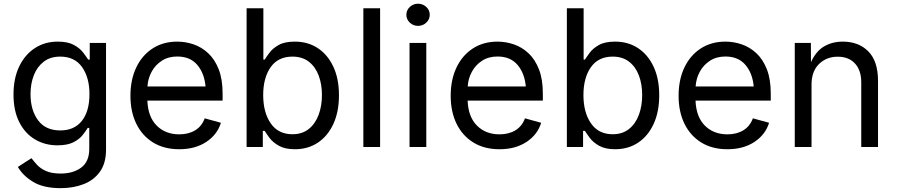

<svg xmlns="http://www.w3.org/2000/svg" viewBox="-20 -771 4702 1007"><path d="M298.3 215.8Q207.5 215.8 153.3 182.6Q99.1 149.4 73.7 104.5L145 58.6Q156.7 74.2 174.1 93.3Q191.4 112.3 220.9 125.7Q250.5 139.2 298.3 139.2Q363.8 139.2 406 107.9Q448.2 76.7 448.2 9.3V-100.1H439.9Q430.7 -84.5 413.8 -63Q397 -41.5 365.5 -25.1Q334 -8.8 281.2 -8.8Q215.8 -8.8 163.6 -39.8Q111.3 -70.8 81.1 -130.4Q50.8 -189.9 50.8 -275.4Q50.8 -359.9 80.6 -422.1Q110.4 -484.4 162.8 -518.6Q215.3 -552.7 283.2 -552.7Q335.9 -552.7 367.4 -535.4Q398.9 -518.1 416 -495.6Q433.1 -473.1 442.4 -458.5H450.7V-545.9H536.1V14.2Q536.1 84.5 504.4 129.2Q472.7 173.8 418.7 194.8Q364.7 215.8 298.3 215.8ZM295.9 -86.9Q370.1 -86.9 409.7 -137.5Q449.2 -188 449.2 -277.3Q449.2 -364.3 410.4 -419.2Q371.6 -474.1 295.9 -474.1Q244.1 -474.1 209.5 -447.5Q174.8 -420.9 157.5 -376.5Q140.1 -332 140.1 -277.3Q140.1 -193.4 179.7 -140.1Q219.2 -86.9 295.9 -86.9Z M919.9 11.7Q840.8 11.7 783.4 -23.4Q726.1 -58.6 695.1 -121.6Q664.1 -184.6 664.1 -268.6Q664.1 -352.5 694.3 -416.5Q724.6 -480.5 780 -516.6Q835.4 -552.7 909.7 -552.7Q953.1 -552.7 995.4 -538.3Q1037.6 -523.9 1072 -491.9Q1106.4 -460 1127 -407.7Q1147.5 -355.5 1147.5 -279.8V-243.2H752.9Q756.3 -157.7 802 -112.1Q847.7 -66.4 920.4 -66.4Q968.8 -66.4 1003.7 -87.6Q1038.6 -108.9 1053.7 -150.4L1138.7 -127Q1119.6 -64.9 1061.8 -26.6Q1003.9 11.7 919.9 11.7ZM753.4 -317.4H1058.1Q1051.8 -387.2 1014.4 -430.9Q977.1 -474.6 909.7 -474.6Q862.8 -474.6 828.9 -452.6Q794.9 -430.7 775.4 -395Q755.9 -359.4 753.4 -317.4Z M1526.9 11.7Q1475.1 11.7 1443.4 -6.1Q1411.6 -23.9 1394.5 -46.6Q1377.4 -69.3 1368.2 -84.5H1358.4V0H1273.4V-727.5H1361.3V-458.5H1368.2Q1377.4 -473.1 1394 -495.4Q1410.6 -517.6 1441.9 -535.2Q1473.1 -552.7 1526.4 -552.7Q1594.7 -552.7 1646.7 -518.6Q1698.7 -484.4 1728.3 -421.1Q1757.8 -357.9 1757.8 -271.5Q1757.8 -184.6 1728.5 -121.1Q1699.2 -57.6 1647.2 -22.9Q1595.2 11.7 1526.9 11.7ZM1513.7 -66.9Q1564.9 -66.9 1599.4 -94.5Q1633.8 -122.1 1651.1 -168.7Q1668.5 -215.3 1668.5 -272.5Q1668.5 -329.1 1651.4 -374.8Q1634.3 -420.4 1599.9 -447.3Q1565.4 -474.1 1513.7 -474.1Q1438.5 -474.1 1399.4 -418.5Q1360.4 -362.8 1360.4 -272.5Q1360.4 -181.2 1399.9 -124Q1439.5 -66.9 1513.7 -66.9Z M1973.6 -727.5V0H1885.7V-727.5Z M2127.9 0V-545.9H2215.8V0ZM2172.4 -635.3Q2147.5 -635.3 2129.4 -652.3Q2111.3 -669.4 2111.3 -693.4Q2111.3 -717.8 2129.4 -734.6Q2147.5 -751.5 2172.4 -751.5Q2197.8 -751.5 2215.8 -734.6Q2233.9 -717.8 2233.9 -693.4Q2233.9 -669.4 2215.8 -652.3Q2197.8 -635.3 2172.4 -635.3Z M2599.6 11.7Q2520.5 11.7 2463.1 -23.4Q2405.8 -58.6 2374.8 -121.6Q2343.8 -184.6 2343.8 -268.6Q2343.8 -352.5 2374 -416.5Q2404.3 -480.5 2459.7 -516.6Q2515.1 -552.7 2589.4 -552.7Q2632.8 -552.7 2675 -538.3Q2717.3 -523.9 2751.7 -491.9Q2786.1 -460 2806.6 -407.7Q2827.1 -355.5 2827.1 -279.8V-243.2H2432.6Q2436 -157.7 2481.7 -112.1Q2527.3 -66.4 2600.1 -66.4Q2648.4 -66.4 2683.3 -87.6Q2718.3 -108.9 2733.4 -150.4L2818.4 -127Q2799.3 -64.9 2741.5 -26.6Q2683.6 11.7 2599.6 11.7ZM2433.1 -317.4H2737.8Q2731.4 -387.2 2694.1 -430.9Q2656.7 -474.6 2589.4 -474.6Q2542.5 -474.6 2508.5 -452.6Q2474.6 -430.7 2455.1 -395Q2435.5 -359.4 2433.1 -317.4Z M3206.5 11.7Q3154.8 11.7 3123 -6.1Q3091.3 -23.9 3074.2 -46.6Q3057.1 -69.3 3047.9 -84.5H3038.1V0H2953.1V-727.5H3041V-458.5H3047.9Q3057.1 -473.1 3073.7 -495.4Q3090.3 -517.6 3121.6 -535.2Q3152.8 -552.7 3206.1 -552.7Q3274.4 -552.7 3326.4 -518.6Q3378.4 -484.4 3408 -421.1Q3437.5 -357.9 3437.5 -271.5Q3437.5 -184.6 3408.2 -121.1Q3378.9 -57.6 3326.9 -22.9Q3274.9 11.7 3206.5 11.7ZM3193.4 -66.9Q3244.6 -66.9 3279.1 -94.5Q3313.5 -122.1 3330.8 -168.7Q3348.1 -215.3 3348.1 -272.5Q3348.1 -329.1 3331.1 -374.8Q3314 -420.4 3279.5 -447.3Q3245.1 -474.1 3193.4 -474.1Q3118.2 -474.1 3079.1 -418.5Q3040 -362.8 3040 -272.5Q3040 -181.2 3079.6 -124Q3119.1 -66.9 3193.4 -66.9Z M3794.9 11.7Q3715.8 11.7 3658.4 -23.4Q3601.1 -58.6 3570.1 -121.6Q3539.1 -184.6 3539.1 -268.6Q3539.1 -352.5 3569.3 -416.5Q3599.6 -480.5 3655 -516.6Q3710.4 -552.7 3784.7 -552.7Q3828.1 -552.7 3870.4 -538.3Q3912.6 -523.9 3947 -491.9Q3981.4 -460 4002 -407.7Q4022.5 -355.5 4022.5 -279.8V-243.2H3627.9Q3631.3 -157.7 3677 -112.1Q3722.7 -66.4 3795.4 -66.4Q3843.8 -66.4 3878.7 -87.6Q3913.6 -108.9 3928.7 -150.4L4013.7 -127Q3994.6 -64.9 3936.8 -26.6Q3878.9 11.7 3794.9 11.7ZM3628.4 -317.4H3933.1Q3926.8 -387.2 3889.4 -430.9Q3852.1 -474.6 3784.7 -474.6Q3737.8 -474.6 3703.9 -452.6Q3669.9 -430.7 3650.4 -395Q3630.9 -359.4 3628.4 -317.4Z M4236.3 -327.1V0H4148.4V-545.9H4232.9L4233.4 -444.8Q4259.8 -502.9 4302.5 -527.8Q4345.2 -552.7 4400.4 -552.7Q4483.4 -552.7 4534.2 -501.5Q4585 -450.2 4585 -346.7V0H4497.1V-339.4Q4497.1 -402.3 4464.1 -438Q4431.2 -473.6 4374 -473.6Q4314.9 -473.6 4275.6 -435.3Q4236.3 -397 4236.3 -327.1Z"/></svg>

Font: Inter-Regular
Style: Regular
Weight: 400
Designer: Rasmus Andersson
Foundry: rsms
Version: Version 4.000;git-a52131595